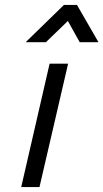

<svg xmlns="http://www.w3.org/2000/svg" viewBox="-20 -758 419 778"><path d="M84 -587 239 -738H292L379 -587H303L255 -673L166 -587ZM66 0 181 -500H256L140 0Z"/></svg>

Font: TitilliumWebItalic
Style: Italic
Weight: 400
Italic angle: -13°
Version: Version 1.001;PS 57.000;hotconv 1.0.70;makeotf.lib2.5.55311